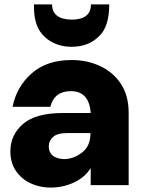

<svg xmlns="http://www.w3.org/2000/svg" viewBox="-20 -839 663 870"><path d="M304 -627Q232 -627 183 -671.5Q134 -716 134 -805V-819H216Q216 -752 304 -750Q392 -750 392 -819H475Q475 -717 428 -674Q381 -627 304 -627ZM209 11Q161 11 119.5 -8Q78 -27 52.5 -64Q27 -101 27 -153Q27 -228 84.5 -277.5Q142 -327 266 -327H391Q384 -426 301 -426Q226 -426 208 -355H37Q55 -446 123.5 -506.5Q192 -567 304 -567Q376 -567 435 -539Q494 -511 528.5 -458Q563 -405 563 -328V0H391V-78Q366 -36 316 -12.5Q266 11 209 11ZM269 -118Q313 -118 351.5 -147.5Q390 -177 390 -236H284Q240 -236 220.5 -218.5Q201 -201 201 -176Q201 -122 269 -118Z"/></svg>

Font: Ulagadi Sans
Style: Bold
Weight: 700
Designer: Ninad Kale (Devanagari), Jonny Pinhorn (Latin)
Foundry: Indian Type Foundry
Version: Version 3.01;March 29, 2020;FontCreator 12.0.0.2522 64-bit; 